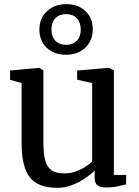

<svg xmlns="http://www.w3.org/2000/svg" viewBox="-20 -894 669 925"><path d="M491.1 9.3Q463.5 9.3 449.7 -1.2Q435.9 -11.7 435.9 -38.2V-72.3Q417.3 -53.6 388.8 -34.3Q360.3 -15.1 326.4 -2Q292.5 11 256.9 11Q163.2 11 123.6 -39.6Q84.1 -90.3 84.1 -204.3V-493.7L28.6 -509.5V-554.3L168.9 -567.3H169.9L189 -554.7V-211.7Q189 -156.8 197.4 -123.2Q205.9 -89.5 227.9 -74.1Q250 -58.6 290.8 -58.6Q320.2 -58.6 345.4 -68Q370.6 -77.3 390.7 -90.4Q410.8 -103.4 424 -115.2V-493.7L351.7 -510.1V-554.3L503.8 -567.3H505.3L528.6 -554.7V-51.2H588L587.3 -5.7Q570.2 -1.5 546.3 3.9Q522.3 9.3 491.1 9.3ZM297.8 -630.2Q240.6 -630.2 205 -664.1Q169.5 -698.1 169.8 -752.2Q170.2 -806.4 206.4 -840.2Q242.6 -874 300.1 -874Q356.8 -874 392.1 -840.1Q427.3 -806.1 427 -752Q426.9 -697.9 391 -664.1Q355.1 -630.2 297.8 -630.2ZM298.5 -677.9Q330.8 -677.9 349.9 -697.4Q369 -717 369 -751.1Q369 -786.1 350 -806.1Q331 -826 298.8 -826Q266.3 -826 247 -806.3Q227.8 -786.7 227.8 -752.2Q227.8 -717.5 246.9 -697.7Q266.1 -677.9 298.5 -677.9Z"/></svg>

Font: Merriweather Light
Style: Regular
Weight: 300
Version: Version 2.100